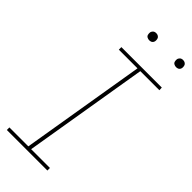

<svg xmlns="http://www.w3.org/2000/svg" viewBox="-289 -964 1011 1011"><g transform="rotate(45 216.5 -458.5)"><path d="M11 0H313V-19H173L289 -716H431L430 -735H129V-716H268L152 -19H11ZM407 -864Q413 -864 419 -866Q425 -868 428.5 -873Q432 -878 433 -884Q434 -892 432 -900Q430 -908 423 -912.5Q416 -917 407 -917Q401 -917 395.5 -915Q390 -913 386 -907.5Q382 -902 381 -897Q380 -888 382 -880Q384 -872 391.5 -868Q399 -864 407 -864ZM207 -864Q213 -864 219 -866Q225 -868 228.5 -873Q232 -878 233 -884Q234 -892 232 -900Q230 -908 223 -912.5Q216 -917 207 -917Q201 -917 195.5 -915Q190 -913 186 -907.5Q182 -902 181 -897Q180 -888 182 -880Q184 -872 191.5 -868Q199 -864 207 -864Z"/></g></svg>

Font: Iosevka Sparkle Thin Oblique
Style: Regular
Weight: 100
Italic angle: -9°
Designer: Belleve Invis
Foundry: Belleve Invis
Version: Version 4.5.0; ttfautohint (v1.8.3)